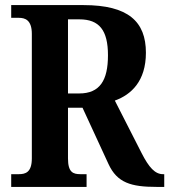

<svg xmlns="http://www.w3.org/2000/svg" viewBox="-20 -734 665 754"><path d="M24 0H320V-50H296C267 -50 247 -57 247 -112V-311H304L406 -90C440 -16 495 0 595 0H625V-50H620C589 -50 565 -76 536 -133L431 -339C495 -362 553 -415 553 -527C553 -649 484 -714 308 -714H24V-664H54C78 -664 105 -656 105 -601V-112C105 -57 80 -50 54 -50H24ZM291 -367H247V-658H292C370 -658 404 -615 404 -517C404 -418 372 -367 291 -367Z"/></svg>

Font: Noto Serif Bengali Condensed
Style: Bold
Weight: 700
Width: 3
Designer: Juan Bruce, Universal Thirst, Indian Type Foundry and the Monotype Design Team.
Foundry: Monotype Imaging Inc.
Version: Version 2.003